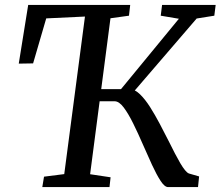

<svg xmlns="http://www.w3.org/2000/svg" viewBox="-20 -763 900 783"><path d="M152.5 0 159.5 -42.5 242 -53 326.5 -695.5 168.5 -688 115 -504.5 56.5 -503.5 95 -743H511L506 -699L430.5 -688.5L347.5 -52.5L431 -40L426.5 0ZM665.5 0Q651.5 0 635 -25.2Q618.5 -50.5 600 -90.5Q581.5 -130.5 562.2 -175Q543 -219.5 523.2 -259.5Q503.5 -299.5 484.5 -324.8Q465.5 -350 447.5 -350H363.5L369.5 -399.5H473.5L709.5 -686.5L635.5 -699L641 -743H859.5L854 -699L782 -687.5L500 -359.5L511.5 -399Q531 -398 551.2 -378.2Q571.5 -358.5 591.8 -326.8Q612 -295 631.8 -257.5Q651.5 -220 670 -183.5Q682 -159 693.5 -137Q705 -115 715.2 -97.5Q725.5 -80 734.5 -69Q743.5 -58 750.5 -55.5L792 -43.5L787.5 0Z"/></svg>

Font: Merriweather 20pt
Style: Italic
Weight: 400
Italic angle: -7.8°
Version: Version 2.101